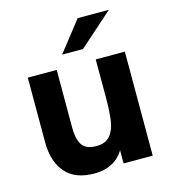

<svg xmlns="http://www.w3.org/2000/svg" viewBox="-106 -783 783 879"><g transform="rotate(-15 285.0 -343.5)"><path d="M52 -187V-493H189V-217Q189 -166 207 -137.5Q225 -109 276 -109Q318 -109 339.5 -134Q361 -159 367.5 -202Q374 -245 374 -314V-493H512V0H374V-62Q329 10 234 10Q143 10 97.5 -42.5Q52 -95 52 -187ZM343 -697H491L330 -554H231Z"/></g></svg>

Font: Hanken Grotesk ExtraBold
Style: Regular
Weight: 800
Designer: Alfredo Marco Pradil
Foundry: Hanken Design Co.
Version: Version 3.014